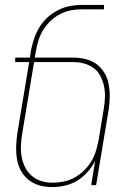

<svg xmlns="http://www.w3.org/2000/svg" viewBox="-20 -755 540 783"><path d="M192 8Q165 8 140.5 1Q116 -6 96.5 -21.5Q77 -37 65 -59.5Q53 -82 49 -107.5Q45 -133 46 -159.5Q47 -186 51 -213L99 -502H42V-520H102L106 -548Q111 -573 119 -597Q127 -621 140.5 -643.5Q154 -666 174 -684Q194 -702 217.5 -714Q241 -726 266 -730.5Q291 -735 315 -735H404V-717H312Q290 -717 267.5 -712.5Q245 -708 224 -697Q203 -686 185.5 -669Q168 -652 155.5 -631.5Q143 -611 136.5 -589Q130 -567 126 -545L122 -520H280Q306 -520 331 -513.5Q356 -507 375 -492.5Q394 -478 406.5 -456.5Q419 -435 423.5 -410Q428 -385 427.5 -359Q427 -333 423 -307L372 0H352L368 -99Q356 -75 337 -53.5Q318 -32 294.5 -18Q271 -4 244.5 2Q218 8 192 8ZM196 -10Q218 -10 241.5 -15Q265 -20 286 -32Q307 -44 324.5 -61.5Q342 -79 354 -100Q366 -121 372.5 -143.5Q379 -166 383 -189L403 -310Q407 -333 408 -356.5Q409 -380 404.5 -402Q400 -424 390 -444Q380 -464 362.5 -477Q345 -490 323 -496Q301 -502 277 -502H119L71 -213Q67 -189 65.5 -164.5Q64 -140 68 -117Q72 -94 82 -73.5Q92 -53 109.5 -38Q127 -23 149 -16.5Q171 -10 196 -10Z"/></svg>

Font: Iosevka Thin
Style: Italic
Weight: 100
Italic angle: -9°
Monospace: yes
Designer: Belleve Invis
Foundry: Belleve Invis
Version: Version 32.5.0; ttfautohint (v1.8.4)